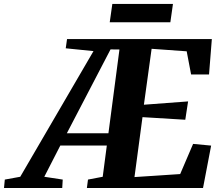

<svg xmlns="http://www.w3.org/2000/svg" viewBox="-118 -938 1104 958"><path d="M-98 0 -94 -42 -17 -56 348.5 -683 210 -697 216.5 -743H939L925 -566.5H835.5L813.5 -682L638.5 -694.5L600 -415.5L820.5 -432L806.5 -340.5L593 -353.5L553 -54.5L781 -69.5L845.5 -220L935.5 -211.5L895 0H315.5L321 -42L394.5 -56L415 -212H183L103 -56L195 -42L192.5 0ZM215.5 -273H423L478 -691L433.5 -691.5ZM442.5 -918.5H745L732 -827H429.5Z"/></svg>

Font: Merriweather 48pt ExtraBold
Style: Italic
Weight: 800
Italic angle: -7.8°
Version: Version 2.101